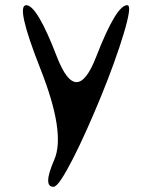

<svg xmlns="http://www.w3.org/2000/svg" viewBox="-20 -520 590 740"><path d="M470 -500Q481 -500 476.5 -470.5Q472 -441 457 -391Q442 -341 419.5 -278.5Q397 -216 370 -150Q343 -84 315 -21.5Q287 41 261.5 91Q236 141 216.5 170.5Q197 200 186 200Q144 200 189 96Q234 -6 136 -254Q39 -500 81 -500Q123 -500 199 -302Q275 -105 351 -302Q428 -500 470 -500Z"/></svg>

Font: Syne Mono
Style: Regular
Weight: 400
Monospace: yes
Designer: Lucas Descroix
Foundry: Bonjour Monde
Version: Version 2.000; ttfautohint (v1.8.3)